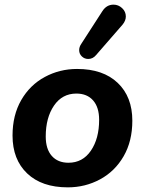

<svg xmlns="http://www.w3.org/2000/svg" viewBox="-20 -797 624 827"><path d="M34 -213Q34 -301 71.5 -366Q109 -431 173 -465.5Q237 -500 312 -500Q424 -500 487 -440Q550 -380 550 -277Q550 -189 512.5 -124Q475 -59 411 -24.5Q347 10 272 10Q160 10 97 -50Q34 -110 34 -213ZM407 -281Q407 -335 381 -364.5Q355 -394 309 -394Q248 -394 212.5 -342Q177 -290 177 -209Q177 -155 203 -125.5Q229 -96 275 -96Q336 -96 371.5 -148Q407 -200 407 -281ZM360 -543Q344 -543 332.5 -554Q321 -565 321 -581Q321 -595 330 -608L421 -749Q439 -777 469 -777Q490 -777 506 -762Q522 -747 522 -726Q522 -708 508 -691L394 -560Q380 -543 360 -543Z"/></svg>

Font: SN Pro Bold
Style: Bold Italic
Weight: 700
Italic angle: -9°
Designer: Tobias Whetton
Foundry: Supernotes
Version: Version 1.003